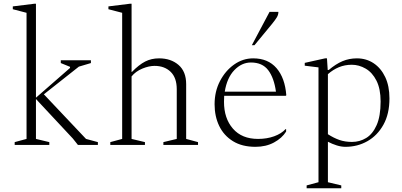

<svg xmlns="http://www.w3.org/2000/svg" viewBox="-20 -770 2137 1020"><path d="M58 0V-15L121 -32V-702L48 -721V-736L161 -750H171V-251L352 -409V-415L303 -435V-450H463V-435L399 -416L213 -269L437 -32L500 -15V0H394L367 -34L171 -244V-32L242 -15V0Z M566 0V-15L629 -32V-702L556 -721V-736L669 -750H679V-388H681Q718 -426 751 -443Q784 -460 825 -460Q888 -460 928.5 -425Q969 -390 969 -323V-32L1032 -15V0H848V-15L919 -32V-296Q919 -357 886.5 -388.5Q854 -420 801 -420Q771 -420 736 -405.5Q701 -391 679 -364V-32L750 -15V0Z M1337 10Q1266 10 1217.5 -20Q1169 -50 1144.5 -101Q1120 -152 1120 -216Q1120 -284 1148.5 -339Q1177 -394 1223.5 -427Q1270 -460 1325 -460Q1404 -460 1449 -408Q1494 -356 1501 -264L1498 -261H1171Q1170 -246 1170 -229Q1170 -141 1217.5 -86.5Q1265 -32 1351 -32Q1398 -32 1436.5 -46Q1475 -60 1497 -84H1500V-71Q1478 -36 1435.5 -13Q1393 10 1337 10ZM1313 -438Q1264 -438 1225 -397.5Q1186 -357 1174 -283H1446Q1436 -356 1405 -397Q1374 -438 1313 -438ZM1318 -530 1412 -707H1459Q1459 -692 1451 -678.5Q1443 -665 1426 -644L1332 -530Z M1609 230V215L1672 198V-412L1599 -421V-436L1707 -460H1717L1721 -398H1726Q1764 -430 1799.5 -445Q1835 -460 1876 -460Q1926 -460 1965 -434Q2004 -408 2026.5 -360.5Q2049 -313 2049 -247Q2049 -165 2017 -107.5Q1985 -50 1932 -20Q1879 10 1815 10Q1793 10 1769 2.5Q1745 -5 1722 -17V198L1793 215V230ZM1849 -426Q1812 -426 1780.5 -413Q1749 -400 1722 -376V-57Q1753 -37 1783 -26.5Q1813 -16 1850 -16Q1891 -16 1925.5 -37Q1960 -58 1981 -105.5Q2002 -153 2002 -231Q2002 -298 1980 -341.5Q1958 -385 1922.5 -405.5Q1887 -426 1849 -426Z"/></svg>

Font: Spectral ExtraLight
Style: Regular
Weight: 275
Designer: Jean-Baptiste Levee
Foundry: Production Type
Version: Version 2.001